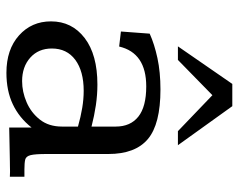

<svg xmlns="http://www.w3.org/2000/svg" viewBox="-90 -614 715 574"><g transform="rotate(90 267.0 -327.5)"><path d="M198.2 10.3Q128.4 10.3 86.4 -27.3Q44.4 -64.9 44.4 -123Q44.4 -185.5 94.2 -223.6Q144 -261.7 233.4 -261.7Q263.7 -261.7 295.2 -257.1Q326.7 -252.4 358.9 -244.1V-316.4Q358.9 -360.4 329.3 -384Q299.8 -407.7 238.8 -407.7Q138.7 -407.7 119.6 -326.7L74.7 -332L81.1 -418Q112.3 -432.1 154.3 -441.2Q196.3 -450.2 248 -450.2Q351.6 -450.2 396.2 -412.6Q440.9 -375 440.9 -294.4V-109.4Q440.9 -75.7 444.3 -62Q447.8 -48.3 457.5 -45.9Q467.3 -43.5 486.8 -43.5H508.8V0Q501 -0.5 493.2 -0.5Q485.4 -0.5 477.5 -0.2Q469.7 0 461.9 0Q435.5 0.5 410.2 1Q384.8 1.5 361.8 2V-64.9Q332.5 -27.8 292.2 -8.8Q252 10.3 198.2 10.3ZM223.1 -36.6Q254.9 -36.6 286.1 -50Q317.4 -63.5 338.1 -89.8Q358.9 -116.2 358.9 -155.8V-203.6Q329.6 -211.9 303.2 -216.3Q276.9 -220.7 252 -220.7Q193.4 -220.7 159.4 -195.6Q125.5 -170.4 125.5 -125.5Q125.5 -85.4 152.8 -61Q180.2 -36.6 223.1 -36.6ZM119.1 -502.4 231.4 -665H297.9L414.6 -502.4H372.6L265.1 -605.5L159.7 -502.4Z"/></g></svg>

Font: Kameron
Style: Regular
Weight: 400
Designer: Vernon Adams
Foundry: Vernon Adams
Version: Version 1.100